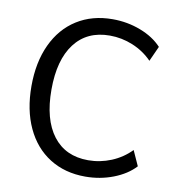

<svg xmlns="http://www.w3.org/2000/svg" viewBox="-82 -803 821 886"><g transform="rotate(10 328.5 -359.5)"><path d="M375.6 9.3Q279.9 9.3 208.3 -35.8Q136.7 -80.9 97.9 -164.3Q59.1 -247.7 59.1 -359.4Q59.1 -471.1 97.9 -554.4Q136.7 -637.8 208.3 -682.9Q279.9 -728 375.6 -728Q444.8 -728 506.9 -704.1Q569 -680.2 606.8 -639.2L574.8 -568.5Q536.1 -608.3 483.9 -629.8Q431.6 -651.4 375.6 -651.4Q269 -651.4 210.9 -575.1Q152.8 -498.9 152.8 -359.4Q152.8 -219.8 210.9 -143.6Q269 -67.4 375.6 -67.4Q431.6 -67.4 483.9 -88.9Q536.1 -110.5 574.8 -150.3L606.8 -79.6Q569 -38.6 506.9 -14.6Q444.8 9.3 375.6 9.3Z"/></g></svg>

Font: Min Sans VF VF
Style: Regular
Weight: 400
Designer: Jinseong-Kim, NotoSansCJK, Nunito
Foundry: Jinseong-Kim
Version: Version 1.420;Glyphs 3.1.2 (3151)